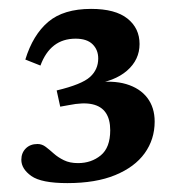

<svg xmlns="http://www.w3.org/2000/svg" viewBox="-20 -712 396 432"><path d="M131.5 -300Q73 -300 50.5 -316Q28 -332 28 -352.5Q28 -368 38 -378Q48 -388 64.5 -388Q74.5 -388 83 -381.5Q91.5 -375 101 -366.5Q110.5 -358 123.8 -351.5Q137 -345 155.5 -345Q185.5 -345 206.8 -362.5Q228 -380 228 -419Q228 -443.5 218 -458.2Q208 -473 187.5 -477.5Q167 -482 135 -475.5L115.5 -472L107.5 -508.5Q164 -522 182.5 -538.8Q201 -555.5 201 -580.5Q201 -600 188.2 -612.5Q175.5 -625 150 -625Q121.5 -625 101.8 -609.8Q82 -594.5 71 -564.5L37 -578Q54 -633.5 88.5 -662.8Q123 -692 185 -692Q239.5 -692 266.8 -670.2Q294 -648.5 294 -613Q294 -577.5 265.8 -553Q237.5 -528.5 187.5 -522.5L188.5 -525.5Q233 -532 264 -522.8Q295 -513.5 311.5 -491.8Q328 -470 328 -438.5Q328 -398.5 305.5 -367.2Q283 -336 239.2 -318Q195.5 -300 131.5 -300Z"/></svg>

Font: Newsreader SemiBold
Style: Regular
Weight: 600
Designer: Hugues Gentile
Foundry: Production Type
Version: Version 1.003